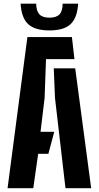

<svg xmlns="http://www.w3.org/2000/svg" viewBox="-20 -996 522 1016"><path d="M20 0 125 -800H360.5L374 -683H223.5L216 -477L194.5 -298.5H267L236 -182H182L156 0ZM326.5 0 271 -477.5 264.5 -634.5H378L462.5 0ZM241.5 -835Q165 -835 129.2 -868.2Q93.5 -901.5 89 -976.5H171.5Q172 -938.5 188.2 -920.5Q204.5 -902.5 241.5 -902.5Q278.5 -902.5 295 -920.2Q311.5 -938 311.5 -976.5H393.5Q389 -901.5 353.5 -868.2Q318 -835 241.5 -835Z"/></svg>

Font: Big Shoulders Stencil Text Thin ExtraBold
Style: Regular
Weight: 800
Version: Version 2.001